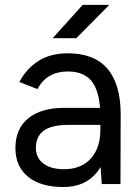

<svg xmlns="http://www.w3.org/2000/svg" viewBox="-20 -740 563 772"><path d="M383.6 -84.4V-271.1Q383.6 -362.7 352.8 -407.7Q322 -452.6 253.2 -452.6Q210.8 -452.6 180.6 -435.4Q150.4 -418.1 130.3 -381.9L57.6 -410.3Q87.4 -465.6 135.8 -495.7Q184.3 -525.7 253.2 -525.7Q359.4 -525.7 412.6 -462.9Q465.8 -400 465.2 -277.7L464.4 0H389.1ZM42 -144.6Q42 -222.2 93.6 -264.2Q145.1 -306.3 238.8 -306.3H386V-237.9H257.3Q187.1 -237.9 155.7 -214.6Q124.3 -191.3 124.3 -145.7Q124.3 -105.7 154 -82.7Q183.8 -59.7 237.8 -59.7Q282.6 -59.7 315.2 -78.5Q347.8 -97.2 365.7 -132.9Q383.6 -168.6 383.6 -217H419.2Q419.2 -110.3 371.3 -49.1Q323.3 12 234.6 12Q143.2 12 92.6 -29.4Q42 -70.9 42 -144.6ZM312.4 -720.3H419.4L287 -586.5H191.8Z"/></svg>

Font: 寒蝉端黑体 Light
Style: Regular
Weight: 300
Designer: ChillDuanSans {Warren2060}; 
Source Han Sans {Ryoko NISHIZUKA 西塚涼子 (kana, bopomofo & ideographs); Paul D. Hunt (Latin, G
Foundry: ChillType&Adobe
Version: Version 1.300;Glyphs 3.3 (3306)